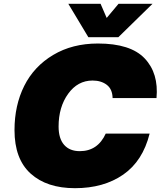

<svg xmlns="http://www.w3.org/2000/svg" viewBox="-20 -972 842 1006"><path d="M493 -744Q664 -744 738 -666Q812 -588 800 -458H570Q569 -505 539.5 -527.5Q510 -550 465 -550Q387 -550 337 -480.5Q287 -411 287 -309Q287 -246 316 -213Q345 -180 398 -180Q492 -180 534 -272H764Q728 -128 625.5 -57Q523 14 373 14Q225 14 140.5 -62.5Q56 -139 56 -290Q56 -420 107 -522Q158 -624 258.5 -684Q359 -744 493 -744ZM338 -952H507L539 -878L601 -952H779L600 -777H443Z"/></svg>

Font: Nacelle Black
Style: Italic
Weight: 900
Italic angle: -12°
Designer: Sora Sagano
Foundry: Sora Sagano
Version: Version 1.000;FEAKit 1.0